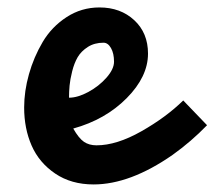

<svg xmlns="http://www.w3.org/2000/svg" viewBox="-20 -488 568 508"><path d="M227.5 0Q168.5 0 126 -28.8Q83.5 -57.6 63.7 -102.8Q43.9 -147.9 43.9 -203.6Q43.9 -246.6 56.6 -291.7Q69.3 -336.9 93 -377Q116.7 -417 156 -442.6Q195.3 -468.3 243.2 -468.3Q298.8 -468.3 335.2 -434.6Q371.6 -400.9 371.6 -346.2Q371.6 -285.2 315.2 -228.3Q258.8 -171.4 173.8 -147.9Q188.5 -122.1 202.1 -112.8Q215.8 -103.5 235.4 -103.5Q288.6 -103.5 354 -140.6Q419.4 -177.7 464.8 -222.2L527.8 -156.7Q485.8 -113.3 436.5 -78.1Q324.2 0 227.5 0ZM162.6 -229.5Q185.5 -229.5 213.6 -244.6Q241.7 -259.8 261.7 -282.5Q281.7 -305.2 281.7 -324.7Q281.7 -346.7 273.7 -360.8Q265.6 -375 253.9 -375Q230 -375 212.4 -363.8Q194.8 -352.5 185.5 -336.7Q176.3 -320.8 170.9 -299.1Q165.5 -277.3 164.1 -261.7Q162.6 -246.1 162.6 -229.5Z"/></svg>

Font: iCiel Pacifico
Style: Regular
Weight: 400
Designer: Vernon Adams
Foundry: Vernon Adams
Version: Version 1.00 September 26, 2014, initial release